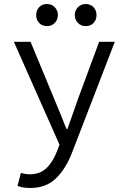

<svg xmlns="http://www.w3.org/2000/svg" viewBox="-20 -718 640 955"><path d="M67 207 84 142Q107 149 128 149Q177 149 209 120Q241 91 262 38L276 2L49 -510H132L251 -223Q262 -198 271.5 -173.5Q281 -149 291 -126Q295 -115 300 -102.5Q305 -90 311 -76H315L333 -126Q349 -173 367 -223L473 -510H551L338 42Q306 124 257 170.5Q208 217 131 217Q95 217 67 207ZM160 -643Q160 -667 175 -682.5Q190 -698 214 -698Q237 -698 252.5 -682Q268 -666 268 -643Q268 -620 252.5 -604Q237 -588 214 -588Q190 -588 175 -603.5Q160 -619 160 -643ZM352 -643Q352 -666 367.5 -682Q383 -698 406 -698Q430 -698 445 -682.5Q460 -667 460 -643Q460 -619 445 -603.5Q430 -588 406 -588Q383 -588 367.5 -604Q352 -620 352 -643Z"/></svg>

Font: Office Code Pro
Style: Regular
Weight: 400
Designer: Nathan Rutzky & Paul D. Hunt
Foundry: Adobe Systems Incorporated
Version: Version 1.004